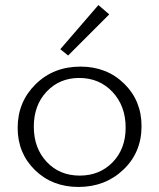

<svg xmlns="http://www.w3.org/2000/svg" viewBox="-20 -735 632 761"><path d="M250 -515 219 -540 370 -715 413 -678ZM291 6Q187 6 118.5 -61Q50 -128 50 -228Q50 -331 121 -401Q192 -471 299 -471Q403 -471 472 -403.5Q541 -336 541 -235Q541 -131 469 -62.5Q397 6 291 6ZM296 -39Q375 -39 426.5 -92Q478 -145 478 -229Q478 -315 426 -370.5Q374 -426 294 -426Q216 -426 165 -372Q114 -318 114 -233Q114 -148 165 -93.5Q216 -39 296 -39Z"/></svg>

Font: EauTestSC Semilight
Style: Regular
Weight: 300
Designer: Christian Thalmann (Catharsis Fonts)
Version: Version 0.001;PS 000.001;hotconv 1.0.88;makeotf.lib2.5.64775